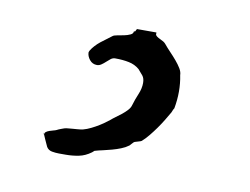

<svg xmlns="http://www.w3.org/2000/svg" viewBox="-45 -64 528 405"><g transform="rotate(10 219.0 138.5)"><path d="M260.7 -4.9V0Q262.7 3.9 271 7.6Q279.3 11.2 282.7 15.1Q289.1 22.9 296.4 30.5Q303.7 38.1 310.3 45.9Q316.9 53.7 321.3 61Q325.7 68.4 325.7 75.2Q329.1 91.8 329.1 109.9Q329.1 127.4 325.7 146Q324.7 147.5 323.7 149.4Q322.3 152.3 321.3 155.3Q316.4 164.1 310.5 173.6Q304.7 183.1 298.1 192.4Q291.5 201.7 284.4 210.4Q277.3 219.2 270 225.6Q269 226.6 262.7 228.3Q256.3 230 255.4 230.5Q254.4 230.5 250.5 234.9Q246.6 239.3 246.1 239.7Q238.8 245.1 230 248.5Q221.2 252 211.7 254.6Q202.1 257.3 192.9 259.3Q183.6 261.2 175.3 263.7L170.9 267.6Q158.2 276.9 144.8 279.5Q131.3 282.2 117.2 282.2H102.5Q95.2 282.2 87.4 280.8Q79.6 279.3 75.7 272.9Q74.7 271 72.8 266.6Q70.8 262.2 68.8 257.8Q66.9 253.4 65.2 249.5Q63.5 245.6 63 244.1Q63 245.6 63.5 246.6Q64.5 248.5 64.5 248.5Q64.5 244.6 67.4 242.4Q70.3 240.2 74.5 238.8Q78.6 237.3 82.8 236.3Q86.9 235.4 89.8 233.9Q90.3 233.4 92.8 232.4Q95.2 231.4 98.4 230.2Q101.6 229 104.5 228Q107.4 227.1 108.4 227.1Q108.9 227.1 113 226.6Q117.2 226.1 121.8 225.8Q126.5 225.6 130.9 225.1Q135.3 224.6 136.2 224.6Q143.6 224.1 152.1 220.7Q160.6 217.3 168.9 212.6Q177.2 208 184.6 202.9Q191.9 197.8 197.3 193.4Q201.2 189.9 207.3 185.5Q213.4 181.2 219.5 176.3Q225.6 171.4 230.5 166Q235.4 160.6 236.8 155.3Q240.7 142.1 246.1 129.4Q251.5 116.7 251.5 105Q251.5 95.2 247.1 89.6Q242.7 84 236.8 77.6Q227.1 69.3 214.1 66.7Q201.2 64 184.6 64Q179.7 64 175.5 67.1Q171.4 70.3 167.2 74.2Q163.1 78.1 158.4 81.3Q153.8 84.5 148.9 84.5Q139.2 84.5 133.1 76.9Q127 69.3 127 61Q127 60.5 127.9 58.6L128.9 56.6Q131.8 51.8 136.7 46.4Q141.6 41 147.7 36.1Q153.8 31.2 159.9 26.9Q166 22.5 170.9 18.6Q173.3 16.6 180.4 15.4Q187.5 14.2 194.8 12.7Q202.1 11.2 207.8 8.5Q213.4 5.9 213.4 1.5L216.8 0Q216.8 -1 217.8 -2.9Q218.3 -3.9 219.2 -4.9Z"/></g></svg>

Font: IM FELL English SC
Style: Regular
Weight: 400
Designer: Igino Marini
Foundry: Igino Marini
Version: 3.00